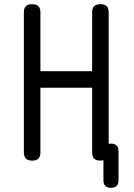

<svg xmlns="http://www.w3.org/2000/svg" viewBox="-20 -757 640 917"><path d="M420 -338H173V-30Q173 -9 163.5 0.5Q154 10 133.5 10Q113 10 103.5 0.5Q94 -9 94 -30V-698Q94 -718 103.5 -727.5Q113 -737 133.5 -737Q154 -737 163.5 -727.5Q173 -718 173 -698V-417H420V-698Q420 -718 429.5 -727.5Q439 -737 459.5 -737Q480 -737 489.5 -727.5Q499 -718 499 -698V-70Q504 -71 510 -71Q528 -71 537 -62Q546 -53 546 -35V104Q546 122 537 131Q528 140 510 140Q492 140 483 131Q474 122 474 104V8Q468 10 459 10Q439 10 429.5 0.5Q420 -9 420 -30Z"/></svg>

Font: Maple Mono Normal NL Light
Style: Regular
Weight: 300
Monospace: yes
Designer: subframe7536
Version: Version 7.000